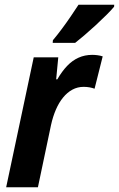

<svg xmlns="http://www.w3.org/2000/svg" viewBox="-20 -786 499 806"><path d="M5.9 0 121.6 -545.4H224.6L215.8 -453.1H220.7Q240.2 -486.8 262 -509.5Q283.7 -532.2 309.8 -543.9Q335.9 -555.7 367.2 -555.7Q377.9 -555.7 389.4 -554.2Q400.9 -552.7 411.1 -549.3L377 -413.6Q368.2 -417 356.4 -419.2Q344.7 -421.4 331.1 -421.4Q305.7 -421.4 283.9 -409.7Q262.2 -397.9 244.9 -376.7Q227.5 -355.5 214.8 -326.2Q202.1 -296.9 194.3 -261.7L139.2 0ZM201.2 -606 202.1 -617.2Q220.7 -639.2 239.7 -664.8Q258.8 -690.4 276.6 -716.6Q294.4 -742.7 309.6 -766.1H459.5L459 -757.8Q448.2 -744.6 427.5 -723.9Q406.7 -703.1 382.1 -680.4Q357.4 -657.7 334.2 -637.9Q311 -618.2 295.4 -606Z"/></svg>

Font: Open Sans SemiCondensed
Style: Bold Italic
Weight: 700
Width: 4
Italic angle: -12°
Designer: Monotype Design Team
Foundry: Monotype Imaging Inc.
Version: Version 3.003